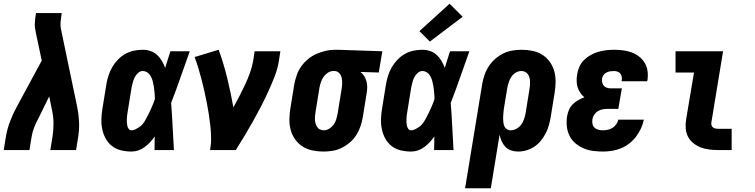

<svg xmlns="http://www.w3.org/2000/svg" viewBox="-29 -805 4049 1030"><path d="M-9 0 3 -74Q10 -114 25 -154Q40 -194 61 -232L195 -480L164 -626Q162 -638 159.5 -650.5Q157 -663 157.5 -676Q158 -689 159.5 -702Q161 -715 163 -728L164 -735H302L301 -728Q298 -708 296 -688Q294 -668 298 -649L385 -232Q393 -194 395 -154Q397 -114 391 -74L379 0H241L253 -74Q258 -108 258 -142Q258 -176 251 -209L235 -288L182 -180Q181 -177 179 -173.5Q177 -170 175 -167V-166Q163 -144 154 -120.5Q145 -97 141 -74L129 0Z M676 8Q648 8 620.5 1.5Q593 -5 572 -21.5Q551 -38 538 -61.5Q525 -85 519.5 -112Q514 -139 515 -167.5Q516 -196 521 -225L542 -355Q546 -378 553.5 -401Q561 -424 573.5 -445.5Q586 -467 604 -485.5Q622 -504 643.5 -516Q665 -528 689 -533Q713 -538 737 -538Q759 -538 779 -531Q799 -524 814 -510Q829 -496 839.5 -478Q850 -460 857 -441Q864 -463 871 -485.5Q878 -508 885 -530H989Q964 -461 940 -391.5Q916 -322 889 -253Q894 -190 897 -126.5Q900 -63 904 0H800Q800 -18 800.5 -36.5Q801 -55 801 -73Q790 -57 776.5 -42.5Q763 -28 747 -16Q731 -4 713 2Q695 8 676 8ZM676 -106Q687 -106 697 -111Q707 -116 716.5 -122Q726 -128 733.5 -136.5Q741 -145 747 -154.5Q753 -164 758 -174Q763 -184 768 -193.5Q773 -203 777.5 -213Q782 -223 786.5 -233.5Q791 -244 795 -254Q799 -264 802 -274Q802 -286 801 -297Q800 -308 799 -319.5Q798 -331 796 -342Q794 -353 791.5 -364Q789 -375 785 -385Q781 -395 774.5 -404Q768 -413 758 -418.5Q748 -424 737 -424Q723 -424 711.5 -413.5Q700 -403 693.5 -390Q687 -377 683.5 -363.5Q680 -350 677 -336L656 -206Q654 -196 653 -186.5Q652 -177 651.5 -167.5Q651 -158 651.5 -148.5Q652 -139 654 -130Q656 -121 661.5 -113.5Q667 -106 676 -106Z M1098 0Q1104 -33 1103.5 -65.5Q1103 -98 1099.5 -130Q1096 -162 1091 -193.5Q1086 -225 1080 -256Q1074 -287 1067 -318Q1060 -349 1052 -379.5Q1044 -410 1035 -440Q1026 -470 1015 -499L1144 -538Q1171 -464 1190 -386Q1209 -308 1223 -229Q1240 -259 1255.5 -289.5Q1271 -320 1285.5 -350.5Q1300 -381 1311.5 -413Q1323 -445 1329 -477L1337 -530H1475L1467 -477Q1460 -435 1444 -394Q1428 -353 1409.5 -312.5Q1391 -272 1370.5 -232.5Q1350 -193 1328 -154Q1306 -115 1283 -76.5Q1260 -38 1236 0Z M1705 8Q1676 8 1647 2Q1618 -4 1594.5 -19Q1571 -34 1554.5 -57Q1538 -80 1530.5 -107.5Q1523 -135 1523.5 -165Q1524 -195 1529 -225L1550 -355Q1555 -379 1563.5 -403.5Q1572 -428 1587.5 -449.5Q1603 -471 1623.5 -488Q1644 -505 1668 -515.5Q1692 -526 1717 -532Q1742 -538 1767 -538Q1771 -538 1775 -538Q1779 -538 1783 -538L2022 -530L2003 -416L1905 -419Q1917 -409 1925 -396.5Q1933 -384 1937 -369Q1941 -354 1941 -338Q1941 -322 1938 -305L1917 -175Q1913 -151 1904.5 -126.5Q1896 -102 1882 -80Q1868 -58 1847.5 -40.5Q1827 -23 1803.5 -11.5Q1780 0 1755 4Q1730 8 1705 8ZM1707 -106Q1723 -106 1737 -114.5Q1751 -123 1760.5 -136Q1770 -149 1774.5 -164Q1779 -179 1782 -194L1803 -324Q1806 -340 1806.5 -355.5Q1807 -371 1804.5 -385.5Q1802 -400 1792 -411.5Q1782 -423 1767 -424H1764Q1763 -424 1761.5 -424Q1760 -424 1759 -424Q1744 -424 1730 -415Q1716 -406 1707 -393Q1698 -380 1693 -365.5Q1688 -351 1685 -336L1664 -206Q1662 -195 1661 -184Q1660 -173 1660.5 -162.5Q1661 -152 1664 -142Q1667 -132 1672.5 -123.5Q1678 -115 1687.5 -110.5Q1697 -106 1707 -106Z M2176 8Q2148 8 2120.5 1.5Q2093 -5 2072 -21.5Q2051 -38 2038 -61.5Q2025 -85 2019.5 -112Q2014 -139 2015 -167.5Q2016 -196 2021 -225L2042 -355Q2046 -378 2053.5 -401Q2061 -424 2073.5 -445.5Q2086 -467 2104 -485.5Q2122 -504 2143.5 -516Q2165 -528 2189 -533Q2213 -538 2237 -538Q2259 -538 2279 -531Q2299 -524 2314 -510Q2329 -496 2339.5 -478Q2350 -460 2357 -441Q2364 -463 2371 -485.5Q2378 -508 2385 -530H2489Q2464 -461 2440 -391.5Q2416 -322 2389 -253Q2394 -190 2397 -126.5Q2400 -63 2404 0H2300Q2300 -18 2300.5 -36.5Q2301 -55 2301 -73Q2290 -57 2276.5 -42.5Q2263 -28 2247 -16Q2231 -4 2213 2Q2195 8 2176 8ZM2176 -106Q2187 -106 2197 -111Q2207 -116 2216.5 -122Q2226 -128 2233.5 -136.5Q2241 -145 2247 -154.5Q2253 -164 2258 -174Q2263 -184 2268 -193.5Q2273 -203 2277.5 -213Q2282 -223 2286.5 -233.5Q2291 -244 2295 -254Q2299 -264 2302 -274Q2302 -286 2301 -297Q2300 -308 2299 -319.5Q2298 -331 2296 -342Q2294 -353 2291.5 -364Q2289 -375 2285 -385Q2281 -395 2274.5 -404Q2268 -413 2258 -418.5Q2248 -424 2237 -424Q2223 -424 2211.5 -413.5Q2200 -403 2193.5 -390Q2187 -377 2183.5 -363.5Q2180 -350 2177 -336L2156 -206Q2154 -196 2153 -186.5Q2152 -177 2151.5 -167.5Q2151 -158 2151.5 -148.5Q2152 -139 2154 -130Q2156 -121 2161.5 -113.5Q2167 -106 2176 -106ZM2277 -582 2221 -638 2383 -785 2453 -715Z M2466 205 2558 -355Q2562 -379 2570.5 -403.5Q2579 -428 2593.5 -450Q2608 -472 2628 -489.5Q2648 -507 2671.5 -518.5Q2695 -530 2720.5 -534Q2746 -538 2770 -538Q2800 -538 2828.5 -532Q2857 -526 2880.5 -511Q2904 -496 2920.5 -473Q2937 -450 2944.5 -422.5Q2952 -395 2951.5 -365Q2951 -335 2946 -305L2925 -175Q2921 -153 2915 -131.5Q2909 -110 2898 -89Q2887 -68 2872 -49.5Q2857 -31 2837 -18Q2817 -5 2795 1.5Q2773 8 2750 8Q2731 8 2713 2Q2695 -4 2682.5 -17Q2670 -30 2662.5 -47Q2655 -64 2651 -82L2604 205ZM2710 -106Q2726 -106 2741 -114Q2756 -122 2766 -135Q2776 -148 2781.5 -163.5Q2787 -179 2790 -194L2811 -324Q2813 -335 2814 -346Q2815 -357 2814.5 -367.5Q2814 -378 2811.5 -388Q2809 -398 2803 -406.5Q2797 -415 2788 -419.5Q2779 -424 2768 -424Q2752 -424 2738 -415.5Q2724 -407 2715 -394Q2706 -381 2701 -366Q2696 -351 2693 -336L2674 -222Q2673 -210 2671.5 -198Q2670 -186 2670 -174.5Q2670 -163 2671 -151.5Q2672 -140 2676 -129.5Q2680 -119 2689.5 -112.5Q2699 -106 2710 -106Z M3206 8Q3179 8 3152 4.5Q3125 1 3101 -9.5Q3077 -20 3057.5 -36.5Q3038 -53 3026.5 -76Q3015 -99 3012 -126Q3009 -153 3013 -180Q3016 -198 3023 -215Q3030 -232 3043 -245Q3056 -258 3072.5 -267.5Q3089 -277 3106 -283Q3094 -293 3084.5 -306.5Q3075 -320 3070 -336Q3065 -352 3064.5 -369.5Q3064 -387 3067 -405Q3070 -426 3079 -446.5Q3088 -467 3104 -483Q3120 -499 3140 -510Q3160 -521 3181 -527Q3202 -533 3223 -535.5Q3244 -538 3265 -538Q3289 -538 3313 -535Q3337 -532 3359 -524Q3381 -516 3399 -502Q3417 -488 3429 -468.5Q3441 -449 3444.5 -425.5Q3448 -402 3445 -378Q3444 -375 3443.5 -373Q3443 -371 3443 -369H3306Q3306 -370 3306 -370.5Q3306 -371 3306 -372Q3308 -382 3306.5 -392Q3305 -402 3299.5 -409.5Q3294 -417 3284.5 -420.5Q3275 -424 3265 -424Q3255 -424 3245 -422.5Q3235 -421 3225.5 -416.5Q3216 -412 3209.5 -403.5Q3203 -395 3201 -385Q3200 -374 3201.5 -363.5Q3203 -353 3210 -345Q3217 -337 3227 -334Q3237 -331 3248 -331H3307L3288 -221H3230Q3217 -221 3204 -218.5Q3191 -216 3179 -209Q3167 -202 3159 -190Q3151 -178 3149 -165Q3147 -153 3149.5 -140.5Q3152 -128 3160.5 -120Q3169 -112 3181 -109Q3193 -106 3206 -106Q3219 -106 3232.5 -109Q3246 -112 3257.5 -119.5Q3269 -127 3277 -138.5Q3285 -150 3288 -163H3425Q3420 -139 3409.5 -116Q3399 -93 3383.5 -72.5Q3368 -52 3347 -35.5Q3326 -19 3302.5 -9.5Q3279 0 3254.5 4Q3230 8 3206 8Z M3824 0Q3800 0 3775.5 -3Q3751 -6 3729.5 -14.5Q3708 -23 3690 -37.5Q3672 -52 3661.5 -72.5Q3651 -93 3649.5 -117.5Q3648 -142 3652 -166L3694 -416H3595V-530H3850L3787 -147Q3786 -140 3788 -133Q3790 -126 3796 -121.5Q3802 -117 3809 -115.5Q3816 -114 3824 -114H3896V0Z"/></svg>

Font: Iosevka Curly Heavy Oblique
Style: Regular
Weight: 900
Italic angle: -9°
Monospace: yes
Designer: Belleve Invis
Foundry: Belleve Invis
Version: Version 11.1.0; ttfautohint (v1.8.3)